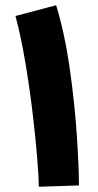

<svg xmlns="http://www.w3.org/2000/svg" viewBox="-20 -707 375 732"><path d="M281 0Q281 -68 273 -189.5Q265 -311 246 -445Q227 -579 194 -687L39 -646Q60 -568 76.5 -469.5Q93 -371 104.5 -274.5Q116 -178 122 -102.5Q128 -27 128 5Z"/></svg>

Font: Noto Sans Arabic SemiCondensed Extra
Style: Regular
Weight: 800
Width: 4
Designer: Nadine Chahine - Monotype Design Team
Foundry: Monotype Imaging Inc.
Version: Version 1.902